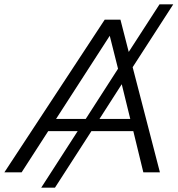

<svg xmlns="http://www.w3.org/2000/svg" viewBox="-70 -790 814 880"><path d="M119 70 286 -189H151L29 0H-50L410 -700H482L520 -552L661 -770H724L538 -482L663 0H587L541 -189H349L182 70ZM323 -245 471 -475 433 -626 187 -245ZM488 -404 386 -245H527Z"/></svg>

Font: Montserrat
Style: Italic
Weight: 400
Italic angle: -11.3°
Designer: Julieta Ulanovsky
Foundry: Julieta Ulanovsky
Version: Version 9.000; ttfautohint (v1.8.4.7-5d5b)